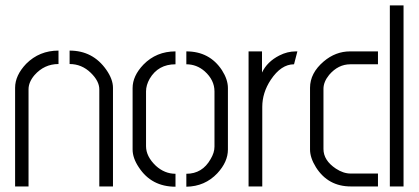

<svg xmlns="http://www.w3.org/2000/svg" viewBox="-20 -705 1585 726"><path d="M37.1 0V-373Q37.1 -419.9 79.1 -463.9Q128.9 -513.7 201.2 -513.7V-462.9Q147.5 -462.9 110.4 -420.9Q87.9 -394.5 87.9 -367.2V0ZM243.2 -462.9V-513.7Q331.1 -513.7 381.8 -441.4Q407.2 -405.3 407.2 -373V0H355.5V-367.2Q355.5 -398.4 323.2 -429.7Q289.1 -462.9 243.2 -462.9Z M481.4 -139.6V-372.1Q481.4 -418 522.5 -460.9Q571.3 -510.7 643.6 -510.7V-461.9Q578.1 -461.9 545.9 -407.2Q532.2 -382.8 532.2 -359.4V-152.3Q532.2 -113.3 569.3 -78.1Q602.5 -47.9 643.6 -47.9V1Q552.7 1 504.9 -72.3Q481.4 -107.4 481.4 -139.6ZM684.6 1V-47.9Q745.1 -47.9 776.4 -103.5Q791 -127.9 791 -150.4V-359.4Q791 -402.3 753.9 -435.5Q723.6 -461.9 684.6 -461.9V-510.7Q772.5 -510.7 819.3 -439.5Q841.8 -404.3 841.8 -372.1V-139.6Q841.8 -92.8 801.8 -49.8Q754.9 0 684.6 1Z M919.9 0V-510.7H970.7V-430.7Q990.2 -471.7 1036.1 -495.1Q1066.4 -510.7 1098.6 -510.7H1104.5L1091.8 -461.9Q1043 -461.9 1003.9 -403.3Q971.7 -354.5 971.7 -300.8V0Z M1152.3 -139.6V-373Q1152.3 -428.7 1204.1 -472.7Q1249 -510.7 1303.7 -510.7H1409.2V-461.9H1304.7Q1258.8 -461.9 1224.6 -421.9Q1203.1 -395.5 1203.1 -369.1V-141.6Q1203.1 -98.6 1250 -67.4Q1278.3 -48.8 1305.7 -48.8H1409.2V0H1306.6Q1220.7 0 1174.8 -72.3Q1152.3 -108.4 1152.3 -139.6ZM1454.1 0V-684.6H1505.9V0Z"/></svg>

Font: Post No Bills Jaffna
Style: Regular
Weight: 400
Designer: Kosala Senevirathne, Siva Puranthara, Lasantha Premarathna, Tharique Azeez
Foundry: Mooniak
Version: Version 1.220 ; ttfautohint (v1.6)